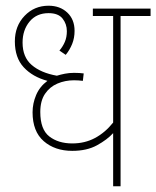

<svg xmlns="http://www.w3.org/2000/svg" viewBox="-20 -652 547 672"><path d="M507 -596H402V0H376V-186Q355 -163 319.5 -143.5Q284 -124 233 -124Q172 -124 133 -158Q94 -192 94 -259Q94 -290 106.5 -319.5Q119 -349 146 -369Q94 -383 63 -416.5Q32 -450 32 -507Q32 -561 66 -596.5Q100 -632 150 -632Q190 -632 215.5 -608Q241 -584 241 -544Q241 -519 232.5 -498Q224 -477 210 -460L188 -475Q200 -489 207 -505.5Q214 -522 214 -543Q214 -568 199 -587Q184 -606 150 -606Q108 -606 83.5 -576.5Q59 -547 59 -503Q59 -452 91 -424.5Q123 -397 179 -387Q192 -391 207 -394Q222 -397 239 -397Q249 -397 257.5 -396.5Q266 -396 273 -395L270 -369Q263 -370 254.5 -370.5Q246 -371 239 -371Q208 -371 181 -359.5Q154 -348 137.5 -323.5Q121 -299 121 -260Q121 -199 152.5 -174.5Q184 -150 233 -150Q277 -150 312.5 -169Q348 -188 376 -223V-596H305V-622H507Z"/></svg>

Font: Noto Sans SemiCondensed Thin
Style: Regular
Weight: 100
Width: 4
Designer: Monotype Design Team
Foundry: Monotype Imaging Inc.
Version: Version 2.013; ttfautohint (v1.8.4.7-5d5b)